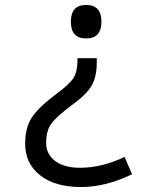

<svg xmlns="http://www.w3.org/2000/svg" viewBox="-20 -566 640 778"><path d="M329.1 -410.2Q267.1 -410.2 267.1 -478Q267.1 -545.9 329.1 -545.9Q391.1 -545.9 391.1 -478Q391.1 -410.2 329.1 -410.2ZM372.1 -330.1V-312Q372.1 -253.9 350.3 -217.5Q328.6 -181.2 271 -140.1Q208 -92.8 187.5 -64.5Q167 -36.1 167 13.2Q167 58.6 203.4 86.2Q239.7 113.8 304.2 113.8Q392.6 113.8 484.9 69.8L515.1 140.1Q408.2 191.9 309.1 191.9Q203.1 191.9 142.6 144.3Q82 96.7 82 17.1Q82 -48.3 108.2 -88.9Q134.3 -129.4 204.1 -182.1Q262.2 -224.6 278.1 -250.7Q293.9 -276.9 293.9 -320.8V-330.1Z"/></svg>

Font: Droid Sans Mono
Style: Regular
Weight: 400
Monospace: yes
Foundry: Ascender Corporation
Version: Version 1.00 build 112